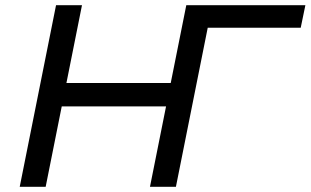

<svg xmlns="http://www.w3.org/2000/svg" viewBox="-20 -720 1197 740"><path d="M798 -700 658 0H558L620 -310H218L156 0H56L196 -700H296L236 -400H638L698 -700ZM1139 -613H777L657 0H558L698 -700H1157Z"/></svg>

Font: Montserrat Alternates Medium
Style: Italic
Weight: 500
Italic angle: -11.3°
Designer: Julieta Ulanovsky
Foundry: Julieta Ulanovsky
Version: Version 7.200